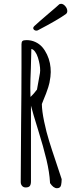

<svg xmlns="http://www.w3.org/2000/svg" viewBox="-20 -969 399 999"><path d="M152.8 -822.8Q152.8 -817.4 157.7 -813.5Q162.6 -809.6 168.9 -809.6Q173.8 -809.6 177.2 -811.5Q282.7 -866.7 322.8 -896Q330.1 -901.4 330.1 -911.6Q330.1 -924.8 319.6 -937Q309.1 -949.2 297.4 -949.2Q294.4 -949.2 289.1 -947.3Q276.4 -935.1 230 -896Q180.7 -854 158.2 -833Q152.8 -827.6 152.8 -822.8ZM177.7 -294.9Q206.5 -202.6 221.9 -137.5Q237.3 -72.3 240.2 -20V-16.6Q257.8 10.3 276.4 10.3Q294.4 10.3 297.9 -6.3Q299.3 -13.7 300 -20Q300.8 -26.4 300.8 -34.7V-37.1L271.5 -125.5Q249 -191.9 235.8 -234.9Q221.2 -281.2 209.7 -336.4Q198.2 -391.6 197.8 -427.7L208 -453.6L219.7 -482.4Q233.9 -520.5 237.3 -538.1Q244.1 -572.3 244.1 -594.2Q244.1 -617.7 239.7 -640.1Q234.9 -663.6 224.6 -685.3Q214.4 -707 200.2 -723.6Q185.1 -740.7 163.8 -750.5Q142.6 -760.3 118.2 -760.3Q102.1 -760.3 96.9 -755.6Q91.8 -751 91.8 -738.8V-615.7Q91.8 -496.6 89.8 -322.8Q87.9 -148.9 87.9 -29.3V-21.5Q87.9 -9.8 95 -1.7Q102.1 6.3 113.3 6.3Q129.4 6.3 135.3 -1.5Q141.1 -9.3 141.1 -25.4V-419.4Q151.4 -378.9 177.7 -294.9ZM138.7 -464.4Q137.7 -484.9 137.7 -510.3Q137.7 -546.4 140.6 -614.3Q143.1 -689.9 143.1 -714.4Q153.3 -712.4 162.4 -700.2Q171.4 -688 177.2 -669.9Q189 -632.3 189 -602.5Q189 -598.1 188 -589.4L172.4 -502.9Q156.2 -481 138.7 -464.4Z"/></svg>

Font: Amatica SC
Style: Bold
Weight: 400
Designer: Vernon Adams, Ben Nathan
Foundry: newtypography
Version: Version 2.000